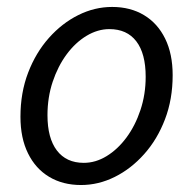

<svg xmlns="http://www.w3.org/2000/svg" viewBox="-20 -518 554 550"><path d="M212.1 12Q159.7 12 120.7 -11.5Q81.7 -34.9 60.2 -78.8Q38.6 -122.6 38.6 -183.4Q38.6 -252.6 60.6 -309.9Q82.6 -367.3 120.1 -409.4Q157.6 -451.6 204.3 -474.8Q251 -498.1 301.2 -498.1Q353.6 -498.1 392.6 -474.6Q431.6 -451.2 453.1 -407.3Q474.6 -363.5 474.6 -302.7Q474.6 -233.5 452.6 -176.2Q430.7 -118.8 393.1 -76.7Q355.6 -34.5 308.9 -11.3Q262.2 12 212.1 12ZM220 -51.5Q254 -51.5 285.6 -70.9Q317.3 -90.3 342.3 -124.1Q367.4 -158 382.3 -202.7Q397.3 -247.5 397.3 -298.2Q397.3 -364.6 370.5 -399.6Q343.8 -434.6 293.3 -434.6Q259.9 -434.6 227.9 -415.4Q196 -396.2 170.9 -362.3Q145.9 -328.5 130.9 -283.7Q116 -239 116 -187.9Q116 -122.4 142.9 -87Q169.9 -51.5 220 -51.5Z"/></svg>

Font: Source Sans Variable
Style: Italic
Weight: 200
Italic angle: -11°
Designer: Paul D. Hunt
Foundry: Adobe Systems Incorporated
Version: Version 3.006;hotconv 1.0.111;makeotfexe 2.5.65597